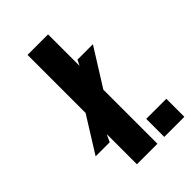

<svg xmlns="http://www.w3.org/2000/svg" viewBox="-234 -896 993 993"><g transform="rotate(-45 262.0 -400.0)"><path d="M162 0V-220.5L143 -180H40L162 -375.5V-800H312V-569.5L327 -600H440L312 -395.5V0ZM362 0V-132H509V0Z"/></g></svg>

Font: Big Shoulders Stencil Display Black
Style: Regular
Weight: 900
Designer: Patric King
Foundry: XO Type Co
Version: Version 1.000